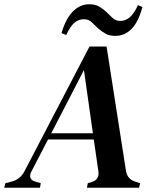

<svg xmlns="http://www.w3.org/2000/svg" viewBox="-42 -879 716 899"><path d="M-22 0 -17 -21 13 -29Q52 -39 72 -76L377 -661H457L548 -78Q554 -41 590 -29L614 -21L609 0H365L369 -21L388 -27Q423 -38 419 -75L397 -226H183L104 -74Q88 -39 123 -29L149 -21L145 0ZM351 -551 198 -255H393ZM246 -724Q266 -792 299.5 -825.5Q333 -859 375 -859Q404 -859 421 -849Q438 -839 454 -825Q470 -810 484.5 -795.5Q499 -781 521 -781Q545 -781 565 -797.5Q585 -814 604 -855L625 -846Q605 -774 573 -742.5Q541 -711 498 -711Q471 -711 453 -721Q435 -731 420 -744Q404 -758 389 -773.5Q374 -789 351 -789Q326 -789 306.5 -772.5Q287 -756 268 -715Z"/></svg>

Font: DM Serif Text
Style: Italic
Weight: 400
Italic angle: -12°
Designer: Colophon Foundry, Frank Grießhammer
Foundry: Colophon Foundry
Version: Version 5.100; ttfautohint (v1.8.2)